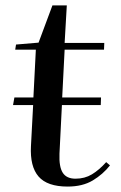

<svg xmlns="http://www.w3.org/2000/svg" viewBox="-20 -673 444 707"><path d="M229 14Q154 14 122 -23Q90 -60 94 -135L102 -286H28L33 -314H103L112 -490H36L39 -509L122 -516L173 -653H226L218 -515H364L363 -490H218L209 -314H352L351 -286H208L199 -107Q197 -59 211 -37Q225 -15 258 -15Q292 -15 318.5 -31Q345 -47 371 -76L385 -64Q359 -31 321.5 -8.5Q284 14 229 14Z"/></svg>

Font: Literata 72pt Medium
Style: Italic
Weight: 500
Italic angle: -2°
Designer: Latin by Veronika Burian and Jose Scaglione. Greek by Irene Vlachou. Cyrillic by Vera Evstafieva
Foundry: TypeTogether
Version: Version 3.002